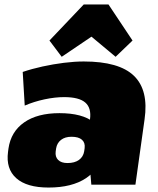

<svg xmlns="http://www.w3.org/2000/svg" viewBox="-20 -829 711 862"><path d="M372 -211 384 -293Q391 -344 363 -368.5Q335 -393 268 -393Q227 -393 180 -383Q133 -373 91 -355L82 -506Q123 -520 171 -530.5Q219 -541 267 -547Q315 -553 356 -553Q515 -553 581.5 -488.5Q648 -424 629 -293L588 0H390ZM198 13Q100 13 53 -29Q6 -71 16 -147L18 -162Q29 -238 88.5 -279.5Q148 -321 247 -321Q350 -321 401 -280Q452 -239 442 -163L440 -148Q429 -71 366 -29Q303 13 198 13ZM283 -97Q315 -97 334.5 -111Q354 -125 358 -150L360 -164Q363 -188 348 -201.5Q333 -215 301 -215Q272 -215 254 -201Q236 -187 232 -163L230 -149Q227 -125 241 -111Q255 -97 283 -97ZM202 -647 356 -809H467L575 -647L499 -574L324 -720H473L257 -574Z"/></svg>

Font: Pathway Extreme SemiCondensed Black
Style: Italic
Weight: 900
Width: 4
Italic angle: -8°
Version: Version 1.001;gftools[0.9.26]